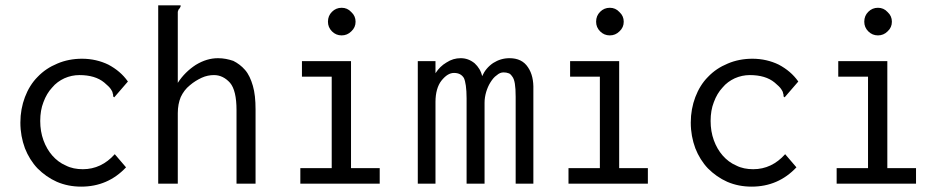

<svg xmlns="http://www.w3.org/2000/svg" viewBox="-20 -685 3540 716"><path d="M457 -381C438 -408 414 -428 384 -444C355 -458 322 -466 286 -466C253 -466 222 -460 194 -448C165 -436 141 -420 120 -398C100 -378 84 -352 73 -323C62 -294 56 -262 56 -228C56 -193 62 -162 73 -132C84 -104 100 -78 120 -57C141 -36 165 -19 192 -7C220 5 250 11 283 11C349 11 405 -13 450 -61L408 -110C375 -73 335 -54 289 -54C266 -54 244 -58 225 -68C206 -76 189 -89 175 -105C161 -121 150 -140 142 -162C134 -184 130 -208 130 -234C130 -260 134 -284 142 -304C150 -326 161 -344 174 -358C187 -374 203 -385 220 -393C238 -401 257 -405 276 -405C315 -405 346 -396 369 -377C381 -367 389 -359 393 -353C397 -347 400 -342 400 -338C402 -334 402 -331 402 -328C401 -326 403 -324 406 -322Z M570 0H643V-263C643 -286 647 -306 654 -323C662 -340 673 -355 688 -367C702 -379 717 -388 732 -395C747 -402 763 -405 778 -405C801 -405 821 -395 838 -376C854 -357 862 -323 862 -275V0H933V-277C933 -312 930 -341 923 -365C916 -389 907 -409 894 -424C881 -439 866 -450 850 -458C832 -464 814 -468 793 -468C765 -468 738 -460 710 -443C684 -426 661 -404 643 -376V-641C644 -646 646 -651 650 -654C652 -658 654 -661 654 -663V-664C653 -664 653 -664 653 -665H570Z M1106 -457V-399H1217V-58H1100V0H1396V-58H1289V-457ZM1218 -641C1208 -631 1203 -619 1203 -604C1203 -590 1208 -578 1218 -568C1228 -558 1240 -553 1254 -553C1268 -553 1280 -558 1290 -568C1301 -578 1306 -590 1306 -604C1306 -618 1301 -630 1290 -640C1280 -651 1268 -656 1254 -656C1240 -656 1228 -651 1218 -641Z M1538 0H1604V-305C1604 -339 1612 -366 1626 -384C1642 -404 1657 -413 1673 -413C1690 -413 1702 -407 1710 -394C1716 -381 1720 -356 1720 -318V0H1787V-302C1787 -315 1789 -328 1793 -342C1797 -355 1802 -367 1809 -378C1816 -389 1823 -398 1832 -404C1841 -412 1849 -415 1858 -415C1865 -415 1871 -414 1876 -412C1881 -411 1885 -407 1890 -400C1895 -394 1898 -385 1900 -373C1902 -361 1903 -345 1903 -324V0H1969V-351C1970 -384 1964 -412 1949 -434C1934 -457 1911 -468 1880 -468C1858 -468 1838 -462 1819 -450C1800 -437 1787 -421 1778 -401C1774 -420 1764 -436 1750 -449C1734 -462 1717 -468 1698 -468C1679 -468 1662 -463 1645 -452C1628 -442 1615 -429 1604 -412V-457H1538Z M2106 -457V-399H2217V-58H2100V0H2396V-58H2289V-457ZM2218 -641C2208 -631 2203 -619 2203 -604C2203 -590 2208 -578 2218 -568C2228 -558 2240 -553 2254 -553C2268 -553 2280 -558 2290 -568C2301 -578 2306 -590 2306 -604C2306 -618 2301 -630 2290 -640C2280 -651 2268 -656 2254 -656C2240 -656 2228 -651 2218 -641Z M2957 -381C2938 -408 2914 -428 2884 -444C2855 -458 2822 -466 2786 -466C2753 -466 2722 -460 2694 -448C2665 -436 2641 -420 2620 -398C2600 -378 2584 -352 2573 -323C2562 -294 2556 -262 2556 -228C2556 -193 2562 -162 2573 -132C2584 -104 2600 -78 2620 -57C2641 -36 2665 -19 2692 -7C2720 5 2750 11 2783 11C2849 11 2905 -13 2950 -61L2908 -110C2875 -73 2835 -54 2789 -54C2766 -54 2744 -58 2725 -68C2706 -76 2689 -89 2675 -105C2661 -121 2650 -140 2642 -162C2634 -184 2630 -208 2630 -234C2630 -260 2634 -284 2642 -304C2650 -326 2661 -344 2674 -358C2687 -374 2703 -385 2720 -393C2738 -401 2757 -405 2776 -405C2815 -405 2846 -396 2869 -377C2881 -367 2889 -359 2893 -353C2897 -347 2900 -342 2900 -338C2902 -334 2902 -331 2902 -328C2901 -326 2903 -324 2906 -322Z M3106 -457V-399H3217V-58H3100V0H3396V-58H3289V-457ZM3218 -641C3208 -631 3203 -619 3203 -604C3203 -590 3208 -578 3218 -568C3228 -558 3240 -553 3254 -553C3268 -553 3280 -558 3290 -568C3301 -578 3306 -590 3306 -604C3306 -618 3301 -630 3290 -640C3280 -651 3268 -656 3254 -656C3240 -656 3228 -651 3218 -641Z"/></svg>

Font: Inconsolatazi4
Style: Regular
Weight: 400
Designer: Raph Levien, Kirill Tkachev
Foundry: Cyreal
Version: Version 1.013